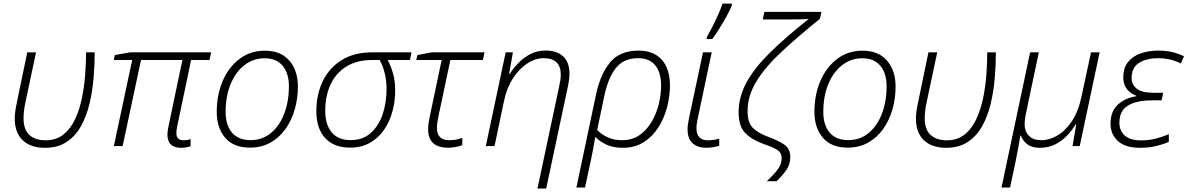

<svg xmlns="http://www.w3.org/2000/svg" viewBox="-20 -827 6723 1087"><path d="M234.4 9.8Q153.8 9.8 108.6 -33Q63.5 -75.7 63.5 -155.8Q63.5 -192.4 75.7 -248L134.3 -530.8H184.1L124.5 -250.5Q118.2 -221.2 115.7 -199Q113.3 -176.8 113.3 -157.7Q113.3 -92.8 146.7 -62.7Q180.2 -32.7 238.3 -32.7Q298.8 -32.7 340.1 -66.2Q381.3 -99.6 406.5 -155Q431.6 -210.4 444.8 -276.6Q458 -342.8 462.6 -409.4Q467.3 -476.1 467.3 -530.8H516.1Q516.1 -460.9 509.8 -385.7Q503.4 -310.5 486.8 -240.2Q470.2 -169.9 438.7 -113.3Q407.2 -56.6 357.2 -23.4Q307.1 9.8 234.4 9.8Z M1005.9 9.8Q927.7 9.8 927.7 -65.9Q927.7 -82.5 935.1 -117.7L1012.7 -487.3H778.3L674.3 0H624.5L728.5 -487.3H624L630.4 -515.6L717.3 -530.8H1175.3L1166 -487.3H1062L983.9 -115.2Q978.5 -89.4 978.5 -74.2Q978.5 -32.7 1018.6 -32.7Q1031.7 -32.7 1041.7 -34.7Q1051.8 -36.6 1059.1 -39.1V1Q1048.3 4.4 1034.9 7.1Q1021.5 9.8 1005.9 9.8Z M1395 8.8Q1302.7 8.8 1254.9 -47.1Q1207 -103 1207 -194.3Q1207 -290.5 1241 -368.9Q1274.9 -447.3 1336.2 -493.7Q1397.5 -540 1479.5 -540Q1569.8 -540 1618.2 -483.6Q1666.5 -427.2 1666.5 -336.9Q1666.5 -269.5 1648.7 -207.5Q1630.9 -145.5 1596.2 -96.7Q1561.5 -47.9 1511 -19.5Q1460.4 8.8 1395 8.8ZM1399.4 -33.7Q1464.8 -33.7 1513.4 -73.5Q1562 -113.3 1588.9 -182.9Q1615.7 -252.4 1615.7 -341.3Q1615.7 -384.3 1601.3 -419.7Q1586.9 -455.1 1556.4 -476.1Q1525.9 -497.1 1479 -497.1Q1414.1 -497.1 1364 -458.3Q1314 -419.4 1285.6 -350.8Q1257.3 -282.2 1257.3 -192.9Q1257.3 -119.1 1293.2 -76.4Q1329.1 -33.7 1399.4 -33.7Z M1961.9 8.8Q1871.1 8.8 1821 -45.2Q1771 -99.1 1771 -198.2Q1771 -291 1806.9 -366.5Q1842.8 -441.9 1913.6 -486.3Q1984.4 -530.8 2088.9 -530.8H2309.6L2300.8 -487.3H2175.3Q2192.4 -455.1 2204.8 -412.1Q2217.3 -369.1 2217.3 -314.5Q2217.3 -253.9 2201.7 -196Q2186 -138.2 2154.3 -92Q2122.6 -45.9 2074.7 -18.6Q2026.9 8.8 1961.9 8.8ZM1965.3 -33.7Q2034.2 -33.7 2079.3 -74.2Q2124.5 -114.7 2146.5 -180.7Q2168.5 -246.6 2168.5 -323.2Q2168.5 -369.6 2158.2 -412.1Q2147.9 -454.6 2129.4 -487.3H2086.9Q2000 -487.3 1940.7 -450.2Q1881.3 -413.1 1851.3 -348.1Q1821.3 -283.2 1821.3 -199.7Q1821.3 -121.1 1858.2 -77.4Q1895 -33.7 1965.3 -33.7Z M2517.1 9.3Q2403.8 9.3 2403.8 -96.2Q2403.8 -111.8 2406.5 -131.1Q2409.2 -150.4 2413.6 -170.4L2480.5 -487.3H2336.9L2342.8 -515.1L2422.9 -530.8H2723.1L2713.9 -487.3H2529.8L2462.4 -169.4Q2453.6 -129.4 2453.6 -103Q2453.6 -33.2 2523.9 -33.2Q2562 -33.2 2597.2 -46.4V-4.9Q2583.5 0.5 2561.3 4.9Q2539.1 9.3 2517.1 9.3Z M3022.9 240.2 3146.5 -341.8Q3154.8 -378.4 3154.8 -404.3Q3154.8 -497.6 3057.6 -497.6Q3010.3 -497.6 2964.6 -467.5Q2918.9 -437.5 2884 -383.5Q2849.1 -329.6 2834 -257.8L2779.8 0H2730.5L2842.8 -530.8H2883.8L2862.3 -407.2H2865.2Q2882.8 -436 2911.6 -467Q2940.4 -498 2980 -519.5Q3019.5 -541 3068.8 -541Q3132.8 -541 3168.5 -507.6Q3204.1 -474.1 3204.1 -410.6Q3204.1 -392.6 3201.4 -373Q3198.7 -353.5 3194.8 -335.9L3072.3 240.2Z M3243.2 234.9 3355 -294.9Q3379.4 -408.7 3434.6 -474.6Q3489.7 -540.5 3595.7 -540.5Q3680.2 -540.5 3726.6 -489Q3772.9 -437.5 3772.9 -341.8Q3772.9 -284.2 3757.3 -222.7Q3741.7 -161.1 3709 -108.4Q3676.3 -55.7 3625.7 -22.9Q3575.2 9.8 3504.9 9.8Q3451.7 9.8 3413.3 -8.3Q3375 -26.4 3350.1 -51.8Q3344.2 -16.6 3338.4 13.9Q3332.5 44.4 3326.2 75.7L3292 234.9ZM3502 -33.2Q3558.1 -33.2 3599.4 -61.3Q3640.6 -89.4 3668 -135.3Q3695.3 -181.2 3709 -235.4Q3722.7 -289.6 3722.7 -342.3Q3722.7 -416 3689.9 -456.8Q3657.2 -497.6 3592.3 -497.6Q3511.2 -497.6 3466.8 -441.7Q3422.4 -385.7 3400.9 -282.2L3360.8 -91.3Q3384.3 -66.4 3419.9 -49.8Q3455.6 -33.2 3502 -33.2Z M3980.5 9.8Q3930.7 9.8 3901.6 -15.6Q3872.6 -41 3872.6 -95.7Q3872.6 -108.9 3874.8 -124Q3877 -139.2 3880.4 -156.2L3960 -530.8H4009.3L3930.2 -156.2Q3927.2 -142.1 3925 -127.9Q3922.9 -113.8 3922.9 -101.1Q3922.9 -32.7 3988.8 -32.7Q4004.9 -32.7 4021 -35.2Q4037.1 -37.6 4051.8 -42V-2Q4040.5 2.4 4019.3 6.1Q3998 9.8 3980.5 9.8ZM3981 -606V-615.2Q3995.1 -640.6 4012.2 -673.8Q4029.3 -707 4044.9 -741.9Q4060.5 -776.9 4070.8 -806.6H4123V-795.4Q4112.3 -769 4093.5 -734.9Q4074.7 -700.7 4053.2 -666.3Q4031.7 -631.8 4012.7 -606Z M4321.3 198.7Q4363.3 159.7 4384.3 130.4Q4405.3 101.1 4405.3 69.3Q4405.3 37.6 4380.4 21.7Q4355.5 5.9 4304.7 -11.2Q4234.4 -36.6 4198 -75.2Q4161.6 -113.8 4161.6 -190.9Q4161.6 -275.4 4203.9 -355.7Q4246.1 -436 4334 -523.9Q4421.9 -611.8 4558.1 -719.2Q4508.8 -716.8 4446.8 -716.8H4298.3L4307.6 -759.8H4630.4L4622.1 -720.7Q4500 -622.1 4407.7 -536.6Q4315.4 -451.2 4263.9 -368.7Q4212.4 -286.1 4212.4 -196.8Q4212.4 -133.3 4241.2 -103.8Q4270 -74.2 4328.6 -52.7Q4386.7 -31.2 4420.4 -8.3Q4454.1 14.6 4454.1 63Q4454.1 105 4430.9 137Q4407.7 168.9 4376.5 198.7Z M4778.8 8.8Q4686.5 8.8 4638.7 -47.1Q4590.8 -103 4590.8 -194.3Q4590.8 -290.5 4624.8 -368.9Q4658.7 -447.3 4720 -493.7Q4781.2 -540 4863.3 -540Q4953.6 -540 5002 -483.6Q5050.3 -427.2 5050.3 -336.9Q5050.3 -269.5 5032.5 -207.5Q5014.6 -145.5 4980 -96.7Q4945.3 -47.9 4894.8 -19.5Q4844.2 8.8 4778.8 8.8ZM4783.2 -33.7Q4848.6 -33.7 4897.2 -73.5Q4945.8 -113.3 4972.7 -182.9Q4999.5 -252.4 4999.5 -341.3Q4999.5 -384.3 4985.1 -419.7Q4970.7 -455.1 4940.2 -476.1Q4909.7 -497.1 4862.8 -497.1Q4797.9 -497.1 4747.8 -458.3Q4697.8 -419.4 4669.4 -350.8Q4641.1 -282.2 4641.1 -192.9Q4641.1 -119.1 4677 -76.4Q4712.9 -33.7 4783.2 -33.7Z M5336.4 9.8Q5255.9 9.8 5210.7 -33Q5165.5 -75.7 5165.5 -155.8Q5165.5 -192.4 5177.7 -248L5236.3 -530.8H5286.1L5226.6 -250.5Q5220.2 -221.2 5217.8 -199Q5215.3 -176.8 5215.3 -157.7Q5215.3 -92.8 5248.8 -62.7Q5282.2 -32.7 5340.3 -32.7Q5400.9 -32.7 5442.1 -66.2Q5483.4 -99.6 5508.5 -155Q5533.7 -210.4 5546.9 -276.6Q5560.1 -342.8 5564.7 -409.4Q5569.3 -476.1 5569.3 -530.8H5618.2Q5618.2 -460.9 5611.8 -385.7Q5605.5 -310.5 5588.9 -240.2Q5572.3 -169.9 5540.8 -113.3Q5509.3 -56.6 5459.2 -23.4Q5409.2 9.8 5336.4 9.8Z M5649.9 234.9 5812 -530.8H5861.3L5789.6 -190.9Q5784.2 -166 5782.5 -149.9Q5780.8 -133.8 5780.8 -122.6Q5780.8 -84 5804.9 -58.6Q5829.1 -33.2 5876 -33.2Q5919.9 -33.2 5965.3 -59.3Q6010.7 -85.4 6047.6 -139.9Q6084.5 -194.3 6102.5 -278.8L6156.7 -530.8H6205.6L6092.8 0H6052.2L6073.2 -124H6070.3Q6051.8 -92.3 6023.2 -61.5Q5994.6 -30.8 5955.8 -10.5Q5917 9.8 5866.2 9.8Q5821.3 9.8 5795.7 -10.5Q5770 -30.8 5759.3 -60.1H5756.8Q5752.4 -32.2 5745.1 7.6Q5737.8 47.4 5730 86.4L5698.2 234.9Z M6434.6 9.8Q6349.6 9.8 6308.3 -29.3Q6267.1 -68.4 6267.1 -126Q6267.1 -195.8 6307.9 -233.9Q6348.6 -272 6413.1 -282.2L6413.6 -284.7Q6379.9 -296.9 6359.6 -323.2Q6339.4 -349.6 6339.4 -386.7Q6339.4 -444.8 6368.2 -478.3Q6397 -511.7 6441.9 -526.1Q6486.8 -540.5 6534.7 -540.5Q6580.6 -540.5 6616.2 -532.2Q6651.9 -523.9 6683.1 -508.3L6665 -467.8Q6641.6 -480.5 6607.7 -489Q6573.7 -497.6 6536.1 -497.6Q6472.7 -497.6 6429.7 -471.7Q6386.7 -445.8 6386.7 -384.8Q6386.7 -348.6 6415.3 -325.2Q6443.8 -301.8 6510.7 -301.8H6565.4L6556.6 -258.8H6499.5Q6415 -258.8 6366.2 -229.5Q6317.4 -200.2 6317.4 -131.3Q6317.4 -87.9 6347.4 -60.1Q6377.4 -32.2 6440.4 -32.2Q6484.9 -32.2 6523.2 -42.2Q6561.5 -52.2 6597.2 -67.4V-23.9Q6571.3 -11.7 6528.8 -1Q6486.3 9.8 6434.6 9.8Z"/></svg>

Font: Open Sans Light
Style: Italic
Weight: 300
Italic angle: -12°
Designer: Monotype Design Team
Foundry: Monotype Imaging Inc.
Version: Version 3.003; ttfautohint (v1.8.4)